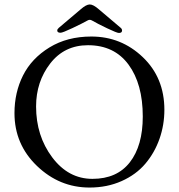

<svg xmlns="http://www.w3.org/2000/svg" viewBox="-20 -828 803 862"><path d="M252 -681Q237 -681 237 -691Q237 -697 244 -703L342 -786Q367 -808 383 -808Q399 -808 424 -786L522 -703Q528 -698 528 -691Q528 -680 514 -680Q505 -680 461 -701Q417 -722 393 -736Q383 -742 373 -736Q350 -723 305.5 -702Q261 -681 252 -681ZM45 -320Q45 -413 83.5 -489.5Q122 -566 202 -615Q282 -664 390 -664Q524 -664 621 -571.5Q718 -479 718 -335Q718 -267 696 -204.5Q674 -142 632.5 -93Q591 -44 526 -15Q461 14 382 14Q247 14 146 -83Q45 -180 45 -320ZM375 -625Q269 -625 205.5 -543Q142 -461 142 -350Q142 -218 214.5 -121.5Q287 -25 395 -25Q505 -25 563 -99.5Q621 -174 621 -305Q621 -451 557 -538Q493 -625 375 -625Z"/></svg>

Font: EB Garamond SC 12
Style: Regular
Weight: 400
Version: Version 0.016 ; ttfautohint (v0.97) -l 8 -r 50 -G 200 -x 0 -